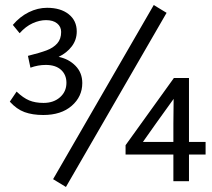

<svg xmlns="http://www.w3.org/2000/svg" viewBox="-20 -718 842 763"><path d="M19 0ZM642 -667 242 25 191 -6 591 -698ZM307 -388Q307 -334 265 -297.5Q223 -261 152 -261Q109 -261 77.5 -272.5Q46 -284 19 -314L46 -354Q72 -329 96 -319Q120 -309 153 -309Q193 -309 218.5 -331.5Q244 -354 244 -389Q244 -421 222.5 -440.5Q201 -460 162 -460Q131 -460 101 -449L91 -496Q139 -508 165.5 -518Q192 -528 207.5 -545.5Q223 -563 223 -591Q223 -612 207 -625Q191 -638 163 -638Q137 -638 109.5 -625.5Q82 -613 58 -586L31 -619Q59 -652 94.5 -669.5Q130 -687 167 -687Q221 -687 253 -661.5Q285 -636 285 -593Q285 -560 265.5 -534Q246 -508 213 -492Q253 -484 280 -456.5Q307 -429 307 -388ZM797 -104H731V2H669V-104H479V-141L671 -408H731V-154H797ZM669 -154V-226L670 -325L601 -229L548 -154Z"/></svg>

Font: Martel Sans Light
Style: Regular
Weight: 300
Designer: Dan Reynolds and Mathieu Réguer
Foundry: Dan Reynolds and Mathieu Réguer
Version: Version 1.002; ttfautohint (v1.1) -l 5 -r 5 -G 72 -x 0 -D la